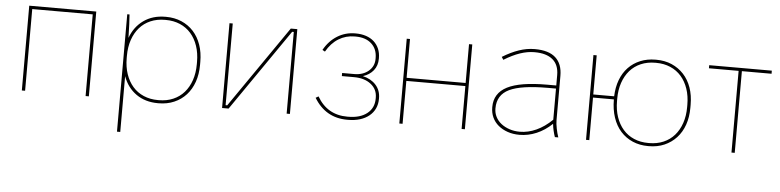

<svg xmlns="http://www.w3.org/2000/svg" viewBox="-44 -749 4768 1173"><g transform="rotate(5 2339.5 -162.5)"><path d="M95 0H115V-501H486V0H506V-520H95Z M696 200H716V-142Q741 -73 796.5 -34Q852 5 930 5H934Q986 5 1029 -13.5Q1072 -32 1102.5 -65.5Q1133 -99 1149.5 -146Q1166 -193 1166 -251V-269Q1166 -327 1149.5 -374Q1133 -421 1102.5 -454.5Q1072 -488 1029 -506.5Q986 -525 934 -525H930Q852 -525 796.5 -485.5Q741 -446 716 -377Q715 -422 713.5 -459.5Q712 -497 710 -520H696ZM928 -14Q880 -14 840.5 -31Q801 -48 773.5 -79.5Q746 -111 731 -155Q716 -199 716 -253V-267Q716 -321 731 -365Q746 -409 773.5 -440.5Q801 -472 840.5 -489Q880 -506 928 -506H934Q982 -506 1021.5 -489Q1061 -472 1088.5 -440.5Q1116 -409 1131 -365Q1146 -321 1146 -267V-253Q1146 -199 1131 -155Q1116 -111 1088.5 -79.5Q1061 -48 1021.5 -31Q982 -14 934 -14Z M1323 0H1363L1709 -501H1719V0H1739V-520H1699L1353 -19H1343V-520H1323Z M2091 5H2095Q2136 5 2168.5 -5Q2201 -15 2224.5 -34Q2248 -53 2260.5 -79.5Q2273 -106 2273 -139V-143Q2273 -191 2243.5 -224Q2214 -257 2163 -269Q2204 -282 2227.5 -311.5Q2251 -341 2251 -383V-387Q2251 -419 2240 -444.5Q2229 -470 2209 -488Q2189 -506 2160.5 -515.5Q2132 -525 2097 -525H2094Q2034 -525 1984.5 -494.5Q1935 -464 1903 -407L1919 -398Q1949 -451 1993.5 -478.5Q2038 -506 2092 -506H2098Q2160 -506 2195.5 -473.5Q2231 -441 2231 -386V-380Q2231 -335 2197 -306Q2163 -277 2109 -277H2035V-258H2110Q2174 -258 2213.5 -227Q2253 -196 2253 -145V-139Q2253 -81 2210.5 -47.5Q2168 -14 2095 -14H2089Q2028 -14 1981.5 -41Q1935 -68 1904 -122L1887 -112Q1922 -54 1973 -24.5Q2024 5 2091 5Z M2410 0H2430V-263H2792V0H2812V-520H2792V-282H2430V-520H2410Z M3147 5Q3200 5 3251 -16.5Q3302 -38 3346 -80Q3348 -59 3353 -38Q3358 -17 3364 0H3385Q3377 -23 3371 -52.5Q3365 -82 3365 -105V-376Q3365 -449 3323 -487Q3281 -525 3196 -525H3194Q3147 -525 3098.5 -508.5Q3050 -492 2998 -460L3009 -443Q3061 -475 3106.5 -490.5Q3152 -506 3194 -506H3196Q3268 -506 3306.5 -474Q3345 -442 3345 -379V-315H3288Q3123 -315 3045 -275Q2967 -235 2967 -150V-148Q2967 -114 2980 -86Q2993 -58 3017 -38Q3041 -18 3074 -6.5Q3107 5 3147 5ZM3147 -14Q3113 -14 3083.5 -24Q3054 -34 3032.5 -51Q3011 -68 2999 -91.5Q2987 -115 2987 -142V-144Q2987 -226 3059.5 -261Q3132 -296 3295 -296H3345V-105Q3299 -60 3248.5 -37Q3198 -14 3147 -14Z M3936 5H3940Q3993 5 4035.5 -13.5Q4078 -32 4109 -65.5Q4140 -99 4156.5 -146Q4173 -193 4173 -251V-269Q4173 -327 4156.5 -374Q4140 -421 4109 -454.5Q4078 -488 4035.5 -506.5Q3993 -525 3940 -525H3936Q3885 -525 3842.5 -507.5Q3800 -490 3769.5 -458Q3739 -426 3722 -381Q3705 -336 3703 -280H3575V-520H3555V0H3575V-261H3703Q3703 -200 3719.5 -150.5Q3736 -101 3767 -66.5Q3798 -32 3841 -13.5Q3884 5 3936 5ZM3935 -14Q3887 -14 3847.5 -31Q3808 -48 3780.5 -79.5Q3753 -111 3738 -155Q3723 -199 3723 -253V-267Q3723 -321 3738 -365Q3753 -409 3780.5 -440.5Q3808 -472 3847.5 -489Q3887 -506 3935 -506H3941Q3989 -506 4028.5 -489Q4068 -472 4095.5 -440.5Q4123 -409 4138 -365Q4153 -321 4153 -267V-253Q4153 -199 4138 -155Q4123 -111 4095.5 -79.5Q4068 -48 4028.5 -31Q3989 -14 3941 -14Z M4447 0H4467V-501H4649V-520H4265V-501H4447Z"/></g></svg>

Font: Fixel Variable
Style: Regular
Weight: 100
Width: 3
Designer: AlfaBravo + MacPaw
Foundry: Kyrylo Tkachov, Marchela Mozhyna, Serhii Makarenko, Maria Weinstein, Zakhar Kryvoshyya
Version: Version 1.211